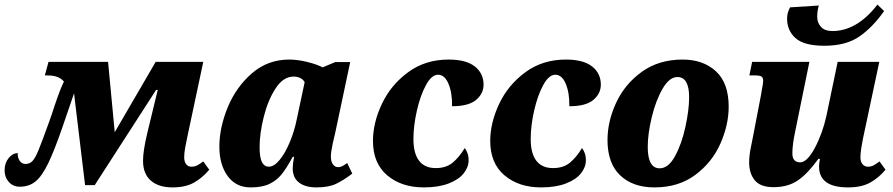

<svg xmlns="http://www.w3.org/2000/svg" viewBox="-21 -805 3885 835"><path d="M601 -106Q601 -148 619 -224L665 -414H658L391 0H349L301 -399L253 -259Q216 -151 188.5 -94.5Q161 -38 133 -15.5Q105 7 65 7Q36 7 17.5 -13.5Q-1 -34 -1 -64Q-1 -96 16.5 -117.5Q34 -139 56 -139Q55 -121 64 -106.5Q73 -92 90 -92Q108 -92 120 -104.5Q132 -117 146.5 -152Q161 -187 193 -276Q205 -309 215 -341Q241 -419 257 -450Q236 -477 186 -477H174L190 -536H449L478 -230L656 -536H863L795 -216Q789 -189 784.5 -164Q780 -139 780 -121Q780 -102 788.5 -91Q797 -80 811 -80Q825 -80 836 -85.5Q847 -91 863 -103L889 -67Q859 -31 822 -10.5Q785 10 729 10Q669 10 635 -19.5Q601 -49 601 -106Z M933 -167Q933 -250 969.5 -338.5Q1006 -427 1075 -486.5Q1144 -546 1237 -546Q1273 -546 1315.5 -535.5Q1358 -525 1382 -512L1437 -535H1502L1437 -228Q1435 -221 1426.5 -183Q1418 -145 1418 -124Q1418 -102 1427 -90Q1436 -78 1450 -78Q1458 -78 1465.5 -81.5Q1473 -85 1478.5 -89Q1484 -93 1489 -96L1511 -50Q1473 -21 1440.5 -5.5Q1408 10 1355 10Q1307 10 1279.5 -11Q1252 -32 1252 -73Q1252 -92 1258 -123H1252Q1225 -73 1203.5 -46.5Q1182 -20 1150.5 -5Q1119 10 1069 10Q1005 10 969 -39.5Q933 -89 933 -167ZM1270 -288 1304 -448Q1297 -460 1284 -466Q1271 -472 1256 -472Q1211 -472 1177.5 -420.5Q1144 -369 1126 -296.5Q1108 -224 1108 -166Q1108 -119 1118.5 -99.5Q1129 -80 1148 -80Q1171 -80 1195.5 -110Q1220 -140 1240 -188.5Q1260 -237 1270 -288Z M1601 -192Q1601 -271 1640 -353.5Q1679 -436 1754 -491Q1829 -546 1930 -546Q2006 -546 2044 -516Q2082 -486 2082 -437Q2082 -398 2049.5 -370.5Q2017 -343 1945 -343Q1946 -401 1929.5 -440.5Q1913 -480 1884 -480Q1856 -480 1831.5 -435Q1807 -390 1792 -324Q1777 -258 1777 -200Q1777 -138 1801.5 -106Q1826 -74 1874 -74Q1919 -74 1947.5 -97.5Q1976 -121 2000 -161Q2007 -153 2012 -139Q2017 -125 2017 -108Q2017 -78 1995.5 -51Q1974 -24 1930 -7Q1886 10 1822 10Q1725 10 1663 -42.5Q1601 -95 1601 -192Z M2111 -192Q2111 -271 2150 -353.5Q2189 -436 2264 -491Q2339 -546 2440 -546Q2516 -546 2554 -516Q2592 -486 2592 -437Q2592 -398 2559.5 -370.5Q2527 -343 2455 -343Q2456 -401 2439.5 -440.5Q2423 -480 2394 -480Q2366 -480 2341.5 -435Q2317 -390 2302 -324Q2287 -258 2287 -200Q2287 -138 2311.5 -106Q2336 -74 2384 -74Q2429 -74 2457.5 -97.5Q2486 -121 2510 -161Q2517 -153 2522 -139Q2527 -125 2527 -108Q2527 -78 2505.5 -51Q2484 -24 2440 -7Q2396 10 2332 10Q2235 10 2173 -42.5Q2111 -95 2111 -192Z M2621 -196Q2621 -277 2658.5 -358Q2696 -439 2770 -492.5Q2844 -546 2948 -546Q3037 -546 3092.5 -495Q3148 -444 3148 -341Q3148 -262 3112 -180.5Q3076 -99 3003 -44.5Q2930 10 2825 10Q2731 10 2676 -42.5Q2621 -95 2621 -196ZM2976 -382Q2976 -470 2925 -470Q2890 -470 2860.5 -419Q2831 -368 2813.5 -295.5Q2796 -223 2796 -166Q2796 -73 2848 -73Q2886 -73 2915 -126.5Q2944 -180 2960 -254Q2976 -328 2976 -382Z M3541 -81Q3541 -94 3545 -114H3538Q3492 -50 3449 -20.5Q3406 9 3343 9Q3286 9 3261.5 -21Q3237 -51 3237 -99Q3237 -129 3245 -167Q3253 -205 3254 -212L3288 -389L3292 -413Q3298 -442 3298 -453Q3298 -467 3291 -472Q3284 -477 3262 -477H3238L3250 -536H3499L3438 -237Q3425 -177 3425 -138Q3425 -99 3459 -99Q3489 -99 3522.5 -161.5Q3556 -224 3573 -301L3622 -536H3803L3732 -202Q3728 -181 3724.5 -160Q3721 -139 3721 -120Q3721 -102 3730 -91Q3739 -80 3754 -80Q3767 -80 3777.5 -85.5Q3788 -91 3804 -103L3830 -67Q3801 -32 3763.5 -11Q3726 10 3667 10Q3541 10 3541 -81ZM3402 -724Q3402 -750 3415 -773L3540 -781Q3533 -758 3533 -732Q3533 -706 3549.5 -688Q3566 -670 3599 -670Q3706 -670 3795 -785L3824 -757Q3774 -686 3716 -646Q3658 -606 3564 -606Q3476 -606 3439 -639Q3402 -672 3402 -724Z"/></svg>

Font: Noto Serif NarrowBlack
Style: Italic
Weight: 900
Width: 4
Italic angle: -12°
Designer: Monotype Design Team
Foundry: Monotype Imaging Inc.
Version: Version 1.001